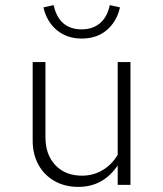

<svg xmlns="http://www.w3.org/2000/svg" viewBox="-20 -724 640 752"><path d="M287 8Q234 8 193.5 -15Q153 -38 130.5 -79Q108 -120 108 -173V-481H158V-187Q158 -118 197 -77Q236 -36 301 -36Q346 -36 382.5 -58Q419 -80 441 -118V-481H491V0H441V-76Q384 8 287 8ZM300 -573Q242 -573 202.5 -606Q163 -639 150 -695L190 -704Q211 -609 300 -609Q343 -609 371.5 -633Q400 -657 410 -704L450 -695Q437 -639 398 -606Q359 -573 300 -573Z"/></svg>

Font: Red Hat Mono
Style: Regular
Weight: 300
Monospace: yes
Designer: Pentagram, MCKL
Foundry: Pentagram, MCKL
Version: Version 1.023